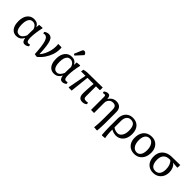

<svg xmlns="http://www.w3.org/2000/svg" viewBox="307 -2360 4143 4143"><g transform="rotate(45 2378.0 -288.5)"><path d="M242.2 14.2Q183.1 14.2 140.1 -17.3Q97.2 -48.8 74.5 -107.4Q51.8 -166 51.8 -247.1Q51.8 -374 109.9 -447.5Q168 -521 268.1 -521Q321.3 -521 358.6 -498Q396 -475.1 417 -428.2H418.9L424.8 -506.8L517.1 -514.2L528.8 -506.8Q519 -463.9 511 -421.4Q502.9 -378.9 497.6 -338.4Q492.2 -297.9 489 -261.5Q485.8 -225.1 485.8 -193.8Q485.8 -144 491.5 -114Q497.1 -84 510.5 -71.5Q523.9 -59.1 545.9 -59.1Q551.8 -59.1 562.5 -61Q573.2 -63 587.9 -66.9L598.1 -25.9Q580.1 -7.8 554 3.2Q527.8 14.2 502.9 14.2Q462.9 14.2 442.4 -10.5Q421.9 -35.2 411.1 -92.8H408.2Q392.1 -56.6 368.7 -33.2Q345.2 -9.8 313.7 2.2Q282.2 14.2 242.2 14.2ZM272 -47.9Q312 -47.9 344.5 -76.9Q377 -106 402.8 -165Q402.8 -178.2 403.3 -200.7Q403.8 -223.1 404.3 -250Q404.8 -276.9 405.3 -302.5Q405.8 -328.1 407.2 -347.2Q395 -398.9 360.6 -430.4Q326.2 -461.9 279.8 -461.9Q238.8 -461.9 210.4 -438Q182.1 -414.1 167.5 -367.9Q152.8 -321.8 152.8 -254.9Q152.8 -185.1 166 -138.9Q179.2 -92.8 205.6 -70.3Q231.9 -47.9 272 -47.9Z M877.4 18.1 805.7 6.8Q798.8 -119.1 787.4 -205.6Q775.9 -292 758.8 -345Q741.7 -397.9 717.3 -421.9Q692.9 -445.8 659.7 -445.8Q640.6 -445.8 619.6 -438L609.9 -476.1Q627 -493.2 657.2 -504.6Q687.5 -516.1 713.9 -516.1Q755.9 -516.1 784.2 -494.1Q812.5 -472.2 831.1 -421.1Q849.6 -370.1 860.6 -283.4Q871.6 -196.8 876.5 -67.9H881.8Q922.9 -116.7 952.1 -177.7Q981.4 -238.8 997.1 -305.4Q1012.7 -372.1 1012.7 -439Q1012.7 -457 1011.2 -474.1Q1009.8 -491.2 1006.8 -506.8H1098.6L1112.8 -501Q1114.7 -493.2 1114.7 -483.6Q1114.7 -474.1 1114.7 -449.2Q1114.7 -364.3 1085.7 -279.1Q1056.6 -193.8 1003.7 -117.4Q950.7 -41 877.4 18.1Z M1389.6 14.2Q1330.6 14.2 1287.6 -17.3Q1244.6 -48.8 1221.9 -107.4Q1199.2 -166 1199.2 -247.1Q1199.2 -374 1257.3 -447.5Q1315.4 -521 1415.5 -521Q1468.8 -521 1506.1 -498Q1543.5 -475.1 1564.5 -428.2H1566.4L1572.3 -506.8L1664.6 -514.2L1676.3 -506.8Q1666.5 -463.9 1658.4 -421.4Q1650.4 -378.9 1645 -338.4Q1639.6 -297.9 1636.5 -261.5Q1633.3 -225.1 1633.3 -193.8Q1633.3 -144 1638.9 -114Q1644.5 -84 1658 -71.5Q1671.4 -59.1 1693.4 -59.1Q1699.2 -59.1 1710 -61Q1720.7 -63 1735.4 -66.9L1745.6 -25.9Q1727.5 -7.8 1701.4 3.2Q1675.3 14.2 1650.4 14.2Q1610.4 14.2 1589.8 -10.5Q1569.3 -35.2 1558.6 -92.8H1555.7Q1539.6 -56.6 1516.1 -33.2Q1492.7 -9.8 1461.2 2.2Q1429.7 14.2 1389.6 14.2ZM1419.4 -47.9Q1459.5 -47.9 1491.9 -76.9Q1524.4 -106 1550.3 -165Q1550.3 -178.2 1550.8 -200.7Q1551.3 -223.1 1551.8 -250Q1552.2 -276.9 1552.7 -302.5Q1553.2 -328.1 1554.7 -347.2Q1542.5 -398.9 1508.1 -430.4Q1473.6 -461.9 1427.2 -461.9Q1386.2 -461.9 1357.9 -438Q1329.6 -414.1 1314.9 -367.9Q1300.3 -321.8 1300.3 -254.9Q1300.3 -185.1 1313.5 -138.9Q1326.7 -92.8 1353 -70.3Q1379.4 -47.9 1419.4 -47.9ZM1432.6 -576.2 1397.5 -594.2 1464.8 -756.8Q1474.6 -780.8 1485.1 -790.3Q1495.6 -799.8 1513.7 -799.8Q1534.7 -799.8 1549.6 -787.8Q1564.5 -775.9 1576.7 -749V-734.9Z M2261.2 14.2Q2199.2 14.2 2169.2 -21.5Q2139.2 -57.1 2139.2 -131.8Q2139.2 -147.9 2140.1 -175Q2141.1 -202.1 2142.6 -235.6Q2144 -269 2146.7 -304.4Q2149.4 -339.8 2151.9 -374Q2154.3 -408.2 2157.2 -436H1971.2L1924.3 0H1841.3L1828.1 -6.8L1909.2 -436H1775.4L1785.2 -496.1Q1796.4 -500 1811.8 -503.4Q1827.1 -506.8 1844.2 -509.5Q1861.3 -512.2 1876.7 -513.7Q1892.1 -515.1 1904.3 -515.1L2352.1 -521V-442.9L2340.3 -436H2230.5Q2230.5 -399.9 2230.5 -361.6Q2230.5 -323.2 2230.5 -284.2Q2230.5 -245.1 2230.5 -206.5Q2230.5 -168 2230.5 -131.8Q2230.5 -89.8 2247.3 -74.5Q2264.2 -59.1 2310.1 -59.1Q2317.9 -59.1 2330.1 -61Q2342.3 -63 2356.4 -66.9L2366.2 -25.9Q2353 -12.7 2336.2 -3.9Q2319.3 4.9 2300.8 9.5Q2282.2 14.2 2261.2 14.2Z M2910.6 223.1 2825.7 215.8Q2828.6 192.9 2831.8 161.4Q2835 129.9 2836.9 92.5Q2838.9 55.2 2839.8 14.2Q2840.8 -26.9 2840.8 -69.8V-320.8Q2840.8 -390.6 2817.9 -419.9Q2794.9 -449.2 2738.8 -449.2Q2700.7 -449.2 2671.4 -431.2Q2642.1 -413.1 2625 -382.1Q2607.9 -351.1 2607.9 -310.1V0H2514.6V-397Q2514.6 -424.8 2507.3 -435.3Q2500 -445.8 2480 -445.8Q2460.9 -445.8 2438 -438L2427.7 -476.1Q2446.8 -494.1 2472.4 -505.1Q2498 -516.1 2522 -516.1Q2558.1 -516.1 2575.4 -493.7Q2592.8 -471.2 2596.7 -418H2600.1Q2619.1 -451.2 2645 -474.1Q2670.9 -497.1 2702.9 -509Q2734.9 -521 2771 -521Q2851.1 -521 2892.6 -477.5Q2934.1 -434.1 2934.1 -350.1V-69.8Q2934.1 -16.6 2932.9 30.3Q2931.6 77.1 2929.2 122.1Q2926.8 167 2922.9 215.8Z M3074.7 223.1 3062.5 215.8Q3059.6 178.7 3057.1 134.3Q3054.7 89.8 3053.2 47.4Q3051.8 4.9 3051.8 -26.9L3052.7 -272.9Q3052.7 -348.1 3080.6 -404.1Q3108.4 -460 3159.4 -490.5Q3210.4 -521 3278.3 -521Q3388.2 -521 3450.4 -452.4Q3512.7 -383.8 3512.7 -261.2Q3512.7 -177.2 3483.6 -115.2Q3454.6 -53.2 3401.6 -19.5Q3348.6 14.2 3276.4 14.2Q3256.3 14.2 3231 8.5Q3205.6 2.9 3182.1 -6.1Q3158.7 -15.1 3141.6 -25.9H3139.6Q3139.6 7.3 3141.1 40.3Q3142.6 73.2 3145 104.7Q3147.5 136.2 3151.6 164.6Q3155.8 192.9 3160.6 215.8ZM3267.6 -47.9Q3311.5 -47.9 3343.5 -74.5Q3375.5 -101.1 3393.6 -148.4Q3411.6 -195.8 3411.6 -259.8Q3411.6 -362.8 3378.2 -412.4Q3344.7 -461.9 3273.4 -461.9Q3211.4 -461.9 3175.5 -416.5Q3139.6 -371.1 3139.6 -292V-92.8Q3151.9 -80.6 3172.6 -70.3Q3193.4 -60.1 3219 -54Q3244.6 -47.9 3267.6 -47.9Z M3843.3 14.2Q3770 14.2 3716.6 -17.3Q3663.1 -48.8 3633.5 -106Q3604 -163.1 3604 -241.2Q3604 -328.1 3634.5 -391.1Q3665 -454.1 3722.2 -487.5Q3779.3 -521 3856.9 -521Q3926.8 -521 3978.5 -489Q4030.3 -457 4059.1 -399.9Q4087.9 -342.8 4087.9 -266.1Q4087.9 -182.1 4057.6 -119.1Q4027.3 -56.2 3972.4 -21Q3917.5 14.2 3843.3 14.2ZM3856.9 -47.9Q3918 -47.9 3952.1 -99.4Q3986.3 -150.9 3986.3 -242.2Q3986.3 -308.1 3967.8 -357.7Q3949.2 -407.2 3916.7 -434.6Q3884.3 -461.9 3841.3 -461.9Q3777.3 -461.9 3741.2 -411.4Q3705.1 -360.8 3705.1 -271Q3705.1 -168 3746.1 -107.9Q3787.1 -47.9 3856.9 -47.9Z M4418.9 14.2Q4345.7 14.2 4291.7 -17.8Q4237.8 -49.8 4208.7 -108.4Q4179.7 -167 4179.7 -247.1Q4179.7 -330.1 4214.8 -389.6Q4250 -449.2 4314.5 -482.7Q4378.9 -516.1 4468.8 -517.1L4716.8 -521V-442.9L4704.6 -436L4570.8 -445.8V-443.8Q4597.7 -432.6 4618.7 -401.9Q4639.6 -371.1 4651.6 -329.1Q4663.6 -287.1 4663.6 -241.2Q4663.6 -167 4632.1 -108.9Q4600.6 -50.8 4545.7 -18.3Q4490.7 14.2 4418.9 14.2ZM4422.9 -47.9Q4492.7 -47.9 4529.8 -96.9Q4566.9 -146 4566.9 -237.8Q4566.9 -307.6 4546.4 -361.3Q4525.9 -415 4487.8 -445.8H4464.8Q4376 -445.8 4328.4 -394.3Q4280.8 -342.8 4280.8 -247.1Q4280.8 -183.1 4297.4 -138.7Q4314 -94.2 4345.5 -71Q4377 -47.9 4422.9 -47.9Z"/></g></svg>

Font: Literata
Style: Regular
Weight: 400
Designer: Latin by Veronika Burian and Jose Scaglione. Greek by Irene Vlachou. Cyrillic by Vera Evstafieva.
Foundry: TypeTogether
Version: Version 3.002